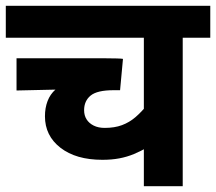

<svg xmlns="http://www.w3.org/2000/svg" viewBox="-20 -642 745 662"><path d="M705 -512H610V0H476V-180L490 -135Q466 -121 442 -111Q418 -101 391.5 -96Q365 -91 333 -91Q242 -91 188.5 -132.5Q135 -174 135 -241Q135 -270 144 -293.5Q153 -317 171 -333L37 -330V-441H346Q365 -441 382.5 -440.5Q400 -440 404 -439L394 -331H372Q315 -331 292.5 -312.5Q270 -294 270 -262Q270 -244 278.5 -230.5Q287 -217 303 -209Q319 -201 341 -201Q375 -201 400.5 -210.5Q426 -220 447 -238Q468 -256 488 -281L476 -248V-512H0V-622H705Z"/></svg>

Font: Noto Sans Devanagari
Style: Regular
Weight: 400
Designer: Jelle Bosma - Monotype Design Team
Foundry: Monotype Imaging Inc.
Version: Version 2.003